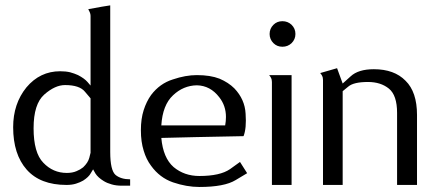

<svg xmlns="http://www.w3.org/2000/svg" viewBox="-20 -707 1659 734"><path d="M401.4 -126Q401.4 -240.2 401.4 -582Q401.4 -582 401.4 -583Q401.4 -609.4 401.4 -686.5Q379.9 -683.6 317.4 -671.9Q320.3 -667 323.2 -660.2Q326.2 -653.3 326.2 -646.5Q326.2 -557.6 326.2 -379.9Q326.2 -379.9 314.5 -393.6Q302.7 -407.2 278.3 -419.9Q265.6 -425.8 248 -430.7Q231.4 -434.6 210 -434.6Q132.8 -434.6 81.1 -373Q30.3 -310.5 30.3 -220.7Q30.3 -117.2 82 -58.6Q133.8 0 234.4 0Q254.9 0 270.5 -4.9Q286.1 -9.8 297.9 -16.6Q319.3 -30.3 327.1 -44.9Q335.9 -59.6 335.9 -59.6Q335.9 -59.6 344.7 -43.9Q354.5 -28.3 377 -14.6Q389.6 -6.8 407.2 -2Q423.8 2.9 446.3 2.9Q447.3 2.9 451.2 2.9Q458 2.9 477.5 2.9Q477.5 -2.9 477.5 -21.5Q442.4 -21.5 421.9 -38.1Q401.4 -55.7 401.4 -126ZM326.2 -123Q326.2 -123 321.3 -103.5Q316.4 -85 297.9 -67.4Q287.1 -58.6 272.5 -52.7Q256.8 -45.9 235.4 -45.9Q182.6 -45.9 145.5 -85Q108.4 -123 108.4 -216.8Q108.4 -309.6 149.4 -345.7Q190.4 -381.8 228.5 -381.8Q284.2 -381.8 304.7 -356.4Q326.2 -331.1 326.2 -331.1Q326.2 -261.7 326.2 -123Z M742.2 -34.2Q684.6 -34.2 643.6 -68.4Q603.5 -103.5 596.7 -179.7Q701.2 -182.6 911.1 -186.5Q922.9 -216.8 918.9 -272.5Q916 -327.1 876 -369.1Q853.5 -391.6 819.3 -406.2Q784.2 -419.9 732.4 -419.9Q689.5 -419.9 640.6 -403.3Q590.8 -387.7 557.6 -343.8Q540 -319.3 529.3 -286.1Q518.6 -252.9 518.6 -209Q518.6 -165 529.3 -130.9Q539.1 -97.7 557.6 -73.2Q590.8 -27.3 641.6 -9.8Q693.4 7.8 742.2 7.8Q837.9 7.8 880.9 -18.6Q924.8 -44.9 924.8 -44.9Q915 -59.6 897.5 -87.9Q897.5 -87.9 859.4 -60.5Q821.3 -34.2 742.2 -34.2ZM732.4 -380.9Q784.2 -379.9 818.4 -335Q843.8 -302.7 843.8 -259.8Q843.8 -244.1 840.8 -227.5Q820.3 -227.5 779.3 -227.5Q733.4 -227.5 596.7 -227.5Q601.6 -305.7 641.6 -342.8Q680.7 -379.9 732.4 -380.9Z M1059.6 -528.3Q1080.1 -528.3 1094.7 -542Q1109.4 -556.6 1109.4 -577.1Q1109.4 -597.7 1094.7 -612.3Q1080.1 -626 1059.6 -626Q1039.1 -626 1025.4 -612.3Q1010.7 -597.7 1010.7 -577.1Q1010.7 -556.6 1025.4 -542Q1039.1 -528.3 1059.6 -528.3ZM1019.5 -393.6Q1019.5 -295.9 1019.5 0Q1024.4 0 1039.1 0Q1052.7 0 1094.7 0Q1094.7 -105.5 1094.7 -419.9Q1073.2 -419.9 1008.8 -419.9Q1016.6 -411.1 1018.6 -402.3Q1019.5 -393.6 1019.5 -393.6Z M1214.8 -401.4Q1214.8 -300.8 1214.8 0Q1234.4 0 1290 0Q1290 -89.8 1290 -358.4Q1290 -358.4 1311.5 -376Q1332 -393.6 1386.7 -393.6Q1435.5 -393.6 1466.8 -368.2Q1498 -342.8 1498 -275.4Q1498 -183.6 1498 0Q1502.9 0 1517.6 0Q1531.2 0 1574.2 0Q1574.2 -67.4 1574.2 -267.6Q1574.2 -355.5 1530.3 -398.4Q1487.3 -442.4 1409.2 -442.4Q1349.6 -442.4 1320.3 -415Q1290 -387.7 1290 -387.7Q1283.2 -407.2 1268.6 -446.3Q1252 -441.4 1204.1 -427.7Q1211.9 -418.9 1213.9 -410.2Q1214.8 -401.4 1214.8 -401.4Z"/></svg>

Font: BSRU BANSOMDEJ
Style: Regular
Weight: 400
Designer: Wisit Potiwat
Version: Version 1.000;PS 002.000;hotconv 1.0.70;makeotf.lib2.5.58329